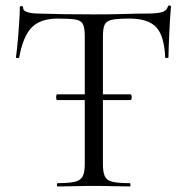

<svg xmlns="http://www.w3.org/2000/svg" viewBox="-20 -674 672 694"><path d="M186.5 -312.2Q184.5 -312.2 183.4 -317.6Q182.4 -323 183.4 -328Q184.5 -333 186.5 -333H451.5Q454.6 -333 455.6 -328Q456.6 -323 455.6 -317.6Q454.6 -312.2 451.6 -312.2ZM188.4 -606.8Q125.8 -606.8 94.5 -574.7Q63.2 -542.6 49.4 -466.2Q49.2 -464 43.4 -464.1Q37.6 -464.2 37.6 -466.4Q39.6 -478.8 42 -502.3Q44.4 -525.8 46.5 -553Q48.5 -580.2 50.1 -605.4Q51.6 -630.6 51.6 -647Q51.6 -652 57.5 -652Q63.4 -652 63.4 -647Q63.4 -637 73.1 -632.5Q82.7 -628 95.5 -626.5Q108.2 -625 117.2 -625Q203.2 -622 318.2 -622Q389 -622 430.6 -623.5Q472.1 -625 511.2 -625Q544.8 -625 563.3 -629.5Q581.8 -634 586.8 -650Q587.8 -654 592.9 -654Q598 -654 598 -650Q596.8 -634.8 594.9 -609.1Q593 -583.4 591.9 -555.1Q590.8 -526.8 589.8 -502.7Q588.8 -478.7 588.8 -466.4Q588.8 -464.2 583 -464.2Q577.2 -464.2 577 -466.4Q574 -543.8 544.9 -575.3Q515.8 -606.8 448.8 -606.8Q407.1 -606.8 386.3 -602.9Q365.4 -599 358.7 -585.6Q352 -572.2 352 -542V-81Q352 -52 358.8 -37Q365.5 -22 386.2 -17Q407 -12 449.4 -12Q451.6 -12 451.6 -6Q451.6 0 449.4 0Q423 0 390 -1Q357 -2 318.2 -2Q281.4 -2 248.4 -1Q215.4 0 188 0Q185.8 0 185.8 -6Q185.8 -12 188 -12Q229.4 -12 250.6 -17Q271.8 -22 279.1 -37Q286.4 -52 286.4 -81V-544Q286.4 -574 279.3 -587.3Q272.2 -600.6 251 -603.7Q229.9 -606.8 188.4 -606.8Z"/></svg>

Font: Cormorant Infant Light
Style: Regular
Weight: 300
Designer: Christian Thalmann (Catharsis Fonts)
Foundry: Catharsis Fonts
Version: Version 4.001